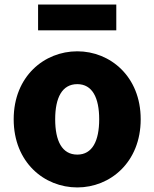

<svg xmlns="http://www.w3.org/2000/svg" viewBox="-20 -808 677 842"><path d="M319 14C463 14 597 -96 597 -285C597 -473 463 -583 319 -583C174 -583 40 -473 40 -285C40 -96 174 14 319 14ZM319 -130C252 -130 222 -190 222 -285C222 -379 252 -439 319 -439C385 -439 415 -379 415 -285C415 -190 385 -130 319 -130ZM147 -675H490V-788H147Z"/></svg>

Font: Noto Sans KR Black
Style: Regular
Weight: 900
Designer: Ryoko NISHIZUKA 西塚涼子 (kana, bopomofo & ideographs); Paul D. Hunt (Latin, Greek & Cyrillic); Sandoll Communications 산돌커뮤니
Foundry: Adobe
Version: Version 2.004;hotconv 1.0.118;makeotfexe 2.5.65603